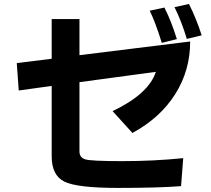

<svg xmlns="http://www.w3.org/2000/svg" viewBox="-20 -879 1040 945"><path d="M62.5 -568.4 234.4 -589.8V-785.2H371.1V-607.4L916 -674.8Q916 -532.2 842.3 -415.5Q768.6 -298.8 631.8 -224.6L534.2 -332Q711.9 -417 747.1 -525.4L371.1 -474.6V-133.8Q371.1 -103.5 399.4 -94.7Q427.7 -85.9 582.5 -85.9Q737.3 -85.9 881.8 -100.6L871.1 37.1Q761.7 45.9 561 45.9Q360.4 45.9 297.4 15.1Q234.4 -15.6 234.4 -109.4V-456.1L72.3 -433.6ZM716.8 -826.2 789.1 -841.8Q822.3 -777.3 850.6 -686.5L776.4 -668Q743.2 -774.4 716.8 -826.2ZM838.9 -843.8 910.2 -859.4Q946.3 -787.1 972.7 -705.1L899.4 -687.5Q874 -773.4 838.9 -843.8Z"/></svg>

Font: GenEi M Gothic v2 Bold
Style: Regular
Weight: 700
Version: Version 2.0